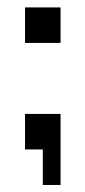

<svg xmlns="http://www.w3.org/2000/svg" viewBox="-20 -411 235 528"><path d="M48.8 -293V-390.6H146.5V-293ZM48.8 0V-97.7H146.5V97.7H97.7V0Z"/></svg>

Font: BabelStone Runic Dotted
Style: Regular
Weight: 400
Designer: Andrew West
Foundry: BabelStone
Version: Version 3.003 March 14, 2022